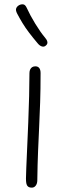

<svg xmlns="http://www.w3.org/2000/svg" viewBox="-20 -845 305 880"><path d="M115 -510Q115 -520 118.5 -527Q122 -534 128 -537.5Q134 -541 142 -541Q154 -541 160 -533Q166 -525 166 -510Q166 -434 164 -376Q162 -318 159.5 -264.5Q157 -211 154.5 -152.5Q152 -94 151 -19Q151 -4 144 5.5Q137 15 126 15Q114 15 108 9.5Q102 4 100.5 -5.5Q99 -15 99 -27Q99 -38 100.5 -75.5Q102 -113 104.5 -167.5Q107 -222 109.5 -283.5Q112 -345 113.5 -404.5Q115 -464 115 -510ZM191 -637Q183 -629 172.5 -632Q162 -635 153 -646Q131 -672 113.5 -695Q96 -718 83 -739.5Q70 -761 59 -782Q51 -797 54 -806Q57 -815 67 -821Q76 -826 86 -825Q96 -824 103 -808Q118 -775 141.5 -736.5Q165 -698 186 -673Q195 -663 197 -653.5Q199 -644 191 -637Z"/></svg>

Font: Playpen Sans ExtraLight
Style: Regular
Weight: 250
Designer: Laura Meseguer, Veronika Burian, José Scaglione
Foundry: TypeTogether
Version: Version 1.001